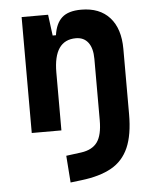

<svg xmlns="http://www.w3.org/2000/svg" viewBox="-54 -573 694 854"><g transform="rotate(-5 293.0 -146.0)"><path d="M226.6 234.4 217.8 114.3 285.2 105.5Q335 98.6 357.4 67.4Q379.9 36.1 379.9 -30.3V-304.2Q379.9 -351.6 360.6 -377.2Q341.3 -402.8 305.7 -402.8Q206.1 -402.8 206.1 -258.3V0H73.7V-517.6H191.9L204.1 -423.8H218.8Q226.1 -476.1 254.4 -501.7Q282.7 -527.3 340.3 -527.3Q422.4 -527.3 467.3 -477.5Q512.2 -427.7 512.2 -336.9V-45.9Q512.2 46.4 487.3 103.3Q462.4 160.2 410.2 189.5Q357.9 218.8 275.4 228.5Z"/></g></svg>

Font: CaskaydiaMono NF
Style: Bold
Weight: 700
Designer: Aaron Bell
Foundry: Saja Typeworks
Version: Version 2111.001; ttfautohint (v1.8.4);Nerd Fonts 3.1.1